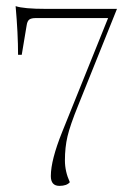

<svg xmlns="http://www.w3.org/2000/svg" viewBox="-20 -595 417 627"><path d="M174 12Q146 12 146 -20Q146 -72 183 -164L333 -536H97Q82 -536 75.5 -531Q69 -526 67 -512L51 -416H39Q39 -485 31 -575Q57 -566 131 -566H362L235 -250Q209 -186 200.5 -150Q192 -114 192 -71Q192 -35 208 0Q198 12 174 12Z"/></svg>

Font: Arapey Thin-Display
Style: Regular
Weight: 100
Designer: Eduardo Rodriguez Tunni
Foundry: Eduardo Rodriguez Tunni
Version: Version 4.000